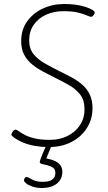

<svg xmlns="http://www.w3.org/2000/svg" viewBox="-20 -731 540 961"><path d="M224 5Q188 5 156 -0.5Q124 -6 97 -17Q70 -28 48 -44Q44 -48 40.5 -51Q37 -54 37 -57Q37 -60 39 -64.5Q41 -69 44 -73Q47 -77 51 -79.5Q55 -82 58 -82Q63 -82 73.5 -74.5Q84 -67 103 -56.5Q122 -46 153 -38.5Q184 -31 230 -31Q278 -31 317 -50Q356 -69 379.5 -103.5Q403 -138 403 -184Q403 -230 381 -258Q359 -286 325.5 -305Q292 -324 255 -342Q225 -357 195 -373Q165 -389 140.5 -409Q116 -429 101 -457Q86 -485 86 -525Q86 -582 115.5 -623.5Q145 -665 194 -688Q243 -711 302 -711Q331 -711 357.5 -707.5Q384 -704 406.5 -697Q429 -690 445 -680Q450 -676 452 -674Q454 -672 454 -668Q454 -666 452.5 -662.5Q451 -659 448.5 -655.5Q446 -652 443 -649.5Q440 -647 437 -647Q429 -647 414 -654Q399 -661 371 -668Q343 -675 297 -675Q250 -675 211 -657.5Q172 -640 149 -607Q126 -574 126 -529Q126 -487 148 -460Q170 -433 205.5 -413Q241 -393 283 -372Q312 -358 340.5 -342.5Q369 -327 392 -307Q415 -287 429 -258.5Q443 -230 443 -190Q443 -134 414.5 -89.5Q386 -45 337 -20Q288 5 224 5ZM189 210Q163 210 142.5 203Q122 196 111 187Q100 178 100 172Q100 169 101.5 165Q103 161 106 158Q109 155 113 155Q120 155 129 161Q138 167 153.5 173Q169 179 196 179Q216 179 229.5 174Q243 169 250 159Q257 149 257 134Q257 116 245 108Q233 100 218 96.5Q203 93 191 90Q179 87 179 80Q179 77 182.5 66.5Q186 56 193 39Q200 22 210 0H237L209 69L206 61Q250 68 271 84.5Q292 101 292 128Q292 166 264.5 188Q237 210 189 210Z"/></svg>

Font: Asap Thin
Style: Italic
Weight: 250
Italic angle: -6°
Designer: Pablo Cosgaya
Foundry: Omnibus-Type
Version: Version 3.001